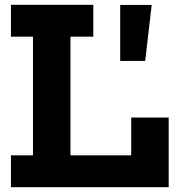

<svg xmlns="http://www.w3.org/2000/svg" viewBox="-20 -779 739 799"><path d="M25.6 -626.5V-758.9H368.2V-626.5H273.2V-132.5H582.6V0H25.6V-132.5H117.2V-626.5ZM682 -290V0H526V-290ZM480.2 -758.6H611.3L584.2 -525.4H480.2Z"/></svg>

Font: Hepta Slab ExtraLight
Style: Regular
Weight: 200
Designer: Michael LaGattuta
Foundry: Michael LaGattuta
Version: Version 1.100